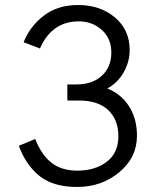

<svg xmlns="http://www.w3.org/2000/svg" viewBox="-20 -732 640 764"><path d="M287 12Q192 12 137.5 -31.5Q83 -75 55 -152L120 -179Q146 -114 186 -83.5Q226 -53 287 -53Q358 -53 404.5 -88Q451 -123 451 -190Q451 -256 410.5 -294Q370 -332 295 -332H248V-396H285Q347 -396 385 -430.5Q423 -465 423 -523Q423 -579 385 -613Q347 -647 294 -647Q186 -647 139 -539L74 -564Q99 -627 154 -669.5Q209 -712 291 -712Q379 -712 437.5 -662.5Q496 -613 496 -533Q496 -486 472 -444Q448 -402 407 -380Q462 -358 493.5 -309Q525 -260 525 -192Q525 -105 454.5 -46.5Q384 12 287 12Z"/></svg>

Font: Overpass Light
Style: Regular
Weight: 300
Designer: Delve Withrington, Thomas Jockin
Foundry: Delve Fonts
Version: Version 3.000;DELV;Overpass